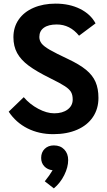

<svg xmlns="http://www.w3.org/2000/svg" viewBox="-20 -730 591 1059"><path d="M28 0ZM28 -114 111 -194Q144 -155 191 -130Q238 -105 279 -105Q325 -105 353 -126Q381 -147 381 -181Q381 -206 372 -222Q363 -238 338 -254.5Q313 -271 256 -299Q181 -336 138 -368Q95 -400 74.5 -437.5Q54 -475 54 -525Q54 -580 83 -622Q112 -664 165 -687Q218 -710 287 -710Q363 -710 421.5 -681Q480 -652 507 -601L416 -533Q366 -595 293 -595Q247 -595 222 -577Q197 -559 197 -526Q197 -506 209.5 -490Q222 -474 255 -455Q288 -436 354 -405Q418 -375 454.5 -345Q491 -315 507 -278Q523 -241 523 -190Q523 -130 492.5 -84.5Q462 -39 405.5 -14.5Q349 10 274 10Q195 10 131.5 -22Q68 -54 28 -114ZM356 153Q356 192 334.5 235.5Q313 279 277 309L227 270Q253 238 270 209Q242 206 224.5 187.5Q207 169 207 141Q207 110 226.5 91Q246 72 277 72Q313 72 334.5 94.5Q356 117 356 153Z"/></svg>

Font: Sarabun
Style: Bold
Weight: 700
Designer: Suppakit Chalermlarp | Katatrad Co.,Ltd.
Foundry: Cadson Demak Co.,Ltd.
Version: Version 1.000; ttfautohint (v1.6)